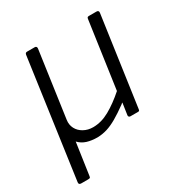

<svg xmlns="http://www.w3.org/2000/svg" viewBox="-162 -655 901 945"><g transform="rotate(-30 288.0 -182.5)"><path d="M219 -45Q266 -45 312.5 -71Q359 -97 409 -141L463 -520Q464 -526 466.5 -528Q469 -530 475 -530H517Q524 -530 527 -526.5Q530 -523 529 -516L457 -9Q456 -4 454.5 -2Q453 0 447 0H404Q399 0 396 -3.5Q393 -7 394 -12L403 -73Q404 -79 402.5 -78.5Q401 -78 395 -72Q355 -43 324.5 -25.5Q294 -8 268 0Q242 8 214 9Q180 9 154 1Q128 -7 109 -27L83 152Q82 161 79.5 163Q77 165 67 165H30Q22 165 19 161.5Q16 158 17 151L111 -519Q112 -525 115 -527.5Q118 -530 123 -530H166Q172 -530 175 -526.5Q178 -523 177 -516L124 -142Q120 -115 131.5 -93Q143 -71 166.5 -58Q190 -45 219 -45Z"/></g></svg>

Font: Libre Franklin Thin Light
Style: Italic
Weight: 300
Italic angle: -8°
Version: Version 3.000